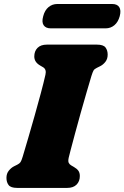

<svg xmlns="http://www.w3.org/2000/svg" viewBox="-20 -918 608 938"><path d="M315.5 -147Q312 -130 315.8 -122.5Q319.5 -115 327 -110.5L341.5 -102Q355.5 -94 362.8 -84Q370 -74 370 -58Q370 -32 354 -16Q338 0 308.5 0H64Q32.5 0 22 -14Q11.5 -28 11.5 -49Q11.5 -70 23 -84.2Q34.5 -98.5 48.5 -105.5L64.5 -113.5Q75.5 -119 80.2 -126Q85 -133 91 -153Q102.5 -191.5 118 -244.2Q133.5 -297 149.5 -353.8Q165.5 -410.5 179.5 -462.8Q193.5 -515 202 -553Q208 -579 190.5 -589.5L176 -598Q147.5 -614.5 147.5 -642Q147.5 -668 163.2 -684Q179 -700 209 -700H453.5Q485 -700 495.5 -686Q506 -672 506 -651Q506 -630 494.8 -615.8Q483.5 -601.5 469 -594.5L453 -586.5Q441.5 -581 437.2 -574Q433 -567 426.5 -546.5Q416.5 -514 402.8 -466.2Q389 -418.5 374.2 -366.2Q359.5 -314 346.8 -266.5Q334 -219 325.5 -186.5Q317 -154 315.5 -147ZM191 -838.5Q198.5 -868 217 -883.2Q235.5 -898.5 260 -898.5H528Q552.5 -898.5 562.5 -883.2Q572.5 -868 565 -839Q557 -810 538.8 -794.8Q520.5 -779.5 496 -779.5H228Q203.5 -779.5 193.2 -794.8Q183 -810 191 -838.5Z"/></svg>

Font: Fraunces 9pt S100 Black
Style: Italic
Weight: 900
Italic angle: -16°
Version: Version 1.000; ttfautohint (v1.8.3)